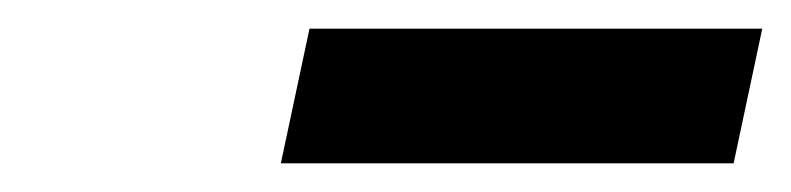

<svg xmlns="http://www.w3.org/2000/svg" viewBox="-20 -735 552 134"><path d="M512 -715 492 -621H176L196 -715Z"/></svg>

Font: Rosa Sans
Style: Bold Italic
Weight: 700
Italic angle: -12°
Designer: Pentagram / MCKL
Foundry: Pentagram / MCKL
Version: Version 1.005;September 16, 2019;FontCreator 11.5.0.2425 64-